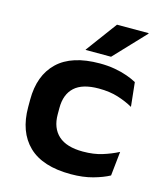

<svg xmlns="http://www.w3.org/2000/svg" viewBox="-107 -771 739 865"><g transform="rotate(15 263.0 -338.0)"><path d="M304 15Q172 15 106.5 -48.5Q41 -112 41 -227.5V-262Q41 -375.5 106.5 -438.2Q172 -501 303 -501Q340.5 -501 372.8 -495.2Q405 -489.5 431 -480.2Q457 -471 476 -460.5L488 -348Q457.5 -365.5 418 -378Q378.5 -390.5 327.5 -390.5Q251 -390.5 214.5 -357Q178 -323.5 178 -260.5V-230Q178 -166.5 216 -132Q254 -97.5 330.5 -97.5Q381 -97.5 420.2 -109.8Q459.5 -122 493.5 -139.5L481.5 -26.5Q451.5 -10 406.2 2.5Q361 15 304 15ZM331.5 -689.5H479V-687L343 -543H224.5V-545Z"/></g></svg>

Font: AnekLatin_SemiExpandedSemiBold
Style: Regular
Weight: 600
Width: 6
Designer: Yesha Goshar
Foundry: Ek Type
Version: Version 1.003